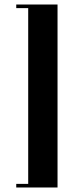

<svg xmlns="http://www.w3.org/2000/svg" viewBox="-20 -775 327 851"><path d="M235 56H52V40H105V-739H52V-755H235Z"/></svg>

Font: Emberly Black
Style: Regular
Weight: 900
Designer: Rajesh Rajput
Foundry: Rajesh Rajput
Version: Version 1.000